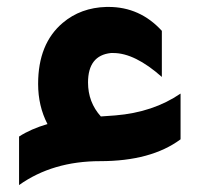

<svg xmlns="http://www.w3.org/2000/svg" viewBox="-20 -465 591 554"><path d="M35 69V-71Q69 -93 117 -107Q90 -159 90 -223Q90 -339 161 -399Q213 -443 287 -445Q291 -445 293 -445Q384 -445 447 -376V-243Q369 -312 307 -312Q303 -312 300 -312Q234 -305 234 -227Q234 -170 271 -129L313 -132Q422 -141 501 -195V-63Q416 0 269 0Q132 0 35 69Z"/></svg>

Font: Tajawal ExtraBold
Style: Regular
Weight: 800
Designer: Boutros Fonts
Foundry: Created by Boutros International 2017
Version: Version 1.700